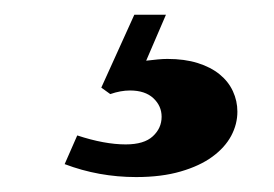

<svg xmlns="http://www.w3.org/2000/svg" viewBox="-20 -20 373 261"><path d="M162.6 0H205.6L178.7 62.5Q187 61.5 194.3 60.8Q201.7 60.1 207.5 60.1Q231 60.1 248.8 65.7Q266.6 71.3 278.6 81.1Q290.5 90.8 296.6 104Q302.7 117.2 302.7 131.8Q302.7 148.9 294.2 164.8Q285.6 180.7 268.6 193.1Q251.5 205.6 225.6 213.1Q199.7 220.7 165 220.7Q114.3 220.7 67.9 203.1L85 164.1Q122.1 176.3 150.9 176.3Q175.8 176.3 187.7 165.3Q199.7 154.3 199.7 138.7Q199.7 124 188.5 113.5Q177.2 103 156.7 103Q144 103 129.9 107.9L117.7 99.1Z"/></svg>

Font: XB Kayhan
Style: Bold
Weight: 700
Designer: Behnam
Foundry: Irmug
Version: Version 7.300 2009